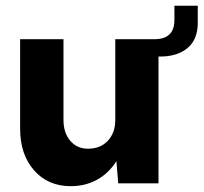

<svg xmlns="http://www.w3.org/2000/svg" viewBox="-20 -636 706 666"><path d="M225.1 9.8Q146.5 9.8 98.1 -45.2Q49.8 -100.1 49.8 -189.9V-500H200.2V-220.2Q200.2 -175.3 223.6 -147.7Q247.1 -120.1 285.2 -120.1Q328.1 -120.1 354 -147.7Q379.9 -175.3 379.9 -220.2V-500H516.1Q585 -500 585 -566.9V-616.2H666V-557.1Q666 -499 630.6 -469.5Q595.2 -439.9 536.1 -439.9H529.8V0H390.1L383.8 -77.1Q357.9 -35.6 317.1 -12.9Q276.4 9.8 225.1 9.8Z"/></svg>

Font: Gully
Style: Bold
Weight: 700
Designer: jaikishan Patel
Foundry: MagicType
Version: Version 1.000;Glyphs 3.2 (3242)